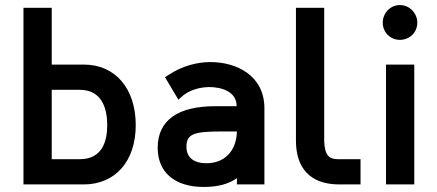

<svg xmlns="http://www.w3.org/2000/svg" viewBox="-20 -731 1731 761"><path d="M312 0C436 0 518 -91 518 -235C518 -381 436 -475 313 -475H185V-700H73V0ZM405 -235C405 -169 384 -100 296 -100H185V-375H296C384 -375 405 -301 405 -235Z M919 -210C917 -131 869 -84 798 -84C748 -84 719 -107 719 -149C719 -201 749 -210 862 -210ZM1028 -302C1028 -432 917 -485 814 -485C762 -485 702 -470 648 -434L634 -425L687 -336L704 -351C719 -364 755 -385 808 -386C857 -386 918 -369 918 -310H832C686 -310 605 -255 605 -145C605 -47 674 10 787 10C845 10 887 -2 919 -25V0H1028Z M1265 -172V-700H1153V-173C1153 -66 1208 -2 1320 0H1409V-100H1320C1286 -100 1267 -113 1265 -172Z M1634 -641C1634 -679 1603 -711 1565 -711C1527 -711 1497 -679 1497 -641C1497 -603 1527 -573 1565 -573C1603 -573 1634 -602 1634 -641ZM1510 -475V0H1622V-475Z"/></svg>

Font: Mint Spirit No2
Style: Bold
Weight: 700
Designer: HARENDAL Hirwen
Foundry: Arkandis Digital Foundry.
Version: Version 1.004;FFEdit